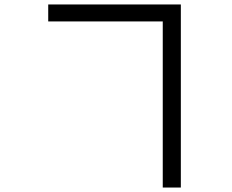

<svg xmlns="http://www.w3.org/2000/svg" viewBox="-20 -790 1040 860"><path d="M709 -694V50H790V-770H196V-694Z"/></svg>

Font: Noto Sans CJK TC Regular
Style: Regular
Weight: 400
Designer: Ryoko NISHIZUKA (kana & ideographs); Paul D. Hunt (Latin, Greek & Cyrillic); Wenlong ZHANG (bopomofo); Sandoll Communica
Foundry: Adobe Systems Incorporated
Version: Version 1.001;PS 1.001;hotconv 1.0.78;makeotf.lib2.5.61930